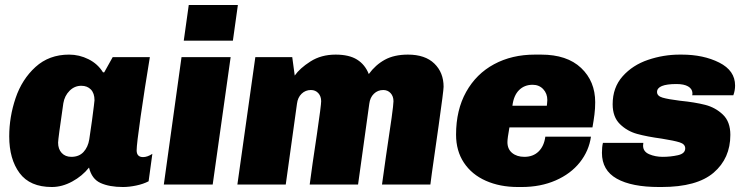

<svg xmlns="http://www.w3.org/2000/svg" viewBox="-20 -740 2992 770"><path d="M393 -450H398L432 -511H581Q560 -384 544 -272.5Q528 -161 528 -137Q528 -110 554 -110Q571 -110 591 -123L576 -13Q555 -2 526.5 4Q498 10 473 10Q419 10 383.5 -6Q348 -22 337 -68Q310 -34 269.5 -12Q229 10 188 10Q100 10 58.5 -46Q17 -102 17 -193Q17 -271 42.5 -346.5Q68 -422 122.5 -471.5Q177 -521 257 -521Q298 -521 335 -502.5Q372 -484 393 -450ZM234 -326Q213 -182 213 -168Q213 -142 227.5 -126.5Q242 -111 266 -111Q297 -111 315 -130.5Q333 -150 338 -181L349 -257Q359 -333 359 -338Q359 -366 344.5 -381Q330 -396 306 -396Q279 -396 259 -376Q239 -356 234 -326Z M914 -577H717L737 -720H934ZM833 0H637L708 -511H905Z M1459 -443Q1486 -480 1523.5 -500.5Q1561 -521 1616 -521Q1685 -521 1722 -485Q1759 -449 1759 -392Q1759 -377 1739 -235.5Q1719 -94 1712 -46L1706 0H1512Q1517 -32 1528 -114Q1558 -310 1558 -334Q1558 -354 1546.5 -366.5Q1535 -379 1517 -379Q1495 -379 1479.5 -364Q1464 -349 1461 -324L1416 0H1222Q1231 -70 1251 -202Q1268 -318 1268 -334Q1268 -354 1256.5 -366.5Q1245 -379 1227 -379Q1205 -379 1189.5 -364Q1174 -349 1171 -324L1126 0H932L1004 -511H1152L1162 -437Q1182 -466 1225 -493.5Q1268 -521 1326 -521Q1380 -521 1412 -501Q1444 -481 1459 -443Z M2367 -330Q2367 -305 2364 -281Q2361 -257 2356 -229H2023Q2015 -185 2015 -170Q2015 -142 2034 -126.5Q2053 -111 2083 -111Q2118 -111 2140 -132.5Q2162 -154 2167 -192H2350Q2342 -135 2305.5 -89Q2269 -43 2208.5 -16.5Q2148 10 2072 10H2057Q1985 10 1928.5 -15Q1872 -40 1840.5 -87.5Q1809 -135 1809 -200Q1809 -299 1849.5 -371.5Q1890 -444 1961.5 -482.5Q2033 -521 2125 -521H2150Q2254 -521 2310.5 -467.5Q2367 -414 2367 -330ZM2035 -316H2173Q2173 -319 2174 -325Q2175 -331 2175 -339Q2175 -365 2158.5 -382.5Q2142 -400 2116 -400Q2083 -400 2061.5 -378.5Q2040 -357 2035 -316Z M2928 -397Q2928 -377 2921 -358H2756Q2757 -361 2757 -367Q2756 -384 2739.5 -393.5Q2723 -403 2693 -403Q2615 -403 2615 -371Q2615 -355 2637 -348.5Q2659 -342 2707 -336Q2767 -330 2808 -319.5Q2849 -309 2879 -280.5Q2909 -252 2909 -199Q2909 -105 2842 -47.5Q2775 10 2633 10H2623Q2513 10 2453.5 -23.5Q2394 -57 2394 -127Q2394 -151 2398 -167H2560Q2559 -162 2559 -156Q2559 -132 2583.5 -121.5Q2608 -111 2638 -111Q2669 -111 2698.5 -117.5Q2728 -124 2728 -145Q2728 -162 2706 -169Q2684 -176 2634 -184Q2575 -192 2535 -203Q2495 -214 2466 -242.5Q2437 -271 2437 -322Q2437 -389 2477 -434Q2517 -479 2579 -500Q2641 -521 2706 -521H2714Q2801 -521 2864.5 -489Q2928 -457 2928 -397Z"/></svg>

Font: Chivo Black Italic
Style: Regular
Weight: 900
Italic angle: -8.05°
Designer: Hector Gatti
Foundry: Omnibus-Type
Version: Version 1.007